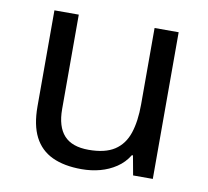

<svg xmlns="http://www.w3.org/2000/svg" viewBox="-66 -609 750 691"><g transform="rotate(10 309.0 -263.0)"><path d="M533 -536V0H461L448 -71H444Q427 -43 400 -25Q373 -7 341 1.5Q309 10 274 10Q210 10 166.5 -10.5Q123 -31 101 -74Q79 -117 79 -185V-536H168V-191Q168 -127 197 -95Q226 -63 287 -63Q347 -63 381.5 -85.5Q416 -108 430.5 -151.5Q445 -195 445 -257V-536Z"/></g></svg>

Font: uoriya25
Style: Book
Weight: 400
Designer: Jelle Bosma - Monotype Design Team
Foundry: Monotype Imaging Inc.
Version: Version 2.003